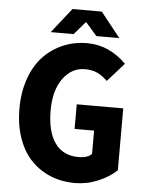

<svg xmlns="http://www.w3.org/2000/svg" viewBox="-57 -876 714 934"><g transform="rotate(5 300.0 -409.0)"><path d="M163.1 -709 258.8 -830.1H401.9L498 -709H386.2L332 -771H328.1L274.9 -709ZM342.8 12.2Q279.8 12.2 225.6 -9.8Q171.4 -31.7 130.9 -73.2Q90.3 -114.7 67.1 -179.4Q43.9 -244.1 43.9 -325.2Q43.9 -405.8 67.1 -471.7Q90.3 -537.6 131.1 -580.8Q171.9 -624 226.8 -647.5Q281.7 -670.9 345.2 -670.9Q452.1 -670.9 536.1 -586.9L455.1 -496.1Q431.6 -519.5 406.5 -531.7Q381.3 -543.9 345.2 -543.9Q280.3 -543.9 238 -485.8Q195.8 -427.7 195.8 -330.1Q195.8 -226.6 235.1 -170.9Q274.4 -115.2 351.1 -115.2Q394 -115.2 415 -136.2V-250H319.8V-370.1H546.9V-67.9Q511.2 -33.7 456.5 -10.7Q401.9 12.2 342.8 12.2Z"/></g></svg>

Font: Office Code Pro Bold
Style: Regular
Weight: 700
Designer: Nathan Rutzky & Paul D. Hunt
Foundry: Adobe Systems Incorporated
Version: Version 1.004;PS 001.004;hotconv 1.0.70;makeotf.lib2.5.58329